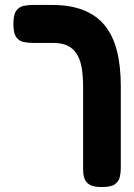

<svg xmlns="http://www.w3.org/2000/svg" viewBox="-20 -605 542 774"><path d="M391 149Q355 149 339.5 138.5Q324 128 319.5 112Q315 96 315 78V-255Q315 -300 309 -333.5Q303 -367 288.5 -389Q274 -411 251 -421.5Q228 -432 193 -432H112Q92 -432 74 -436Q56 -440 45 -456Q34 -472 34 -508Q34 -545 45 -561Q56 -577 74 -581Q92 -585 111 -585H190Q263 -585 315.5 -564.5Q368 -544 401.5 -503.5Q435 -463 451 -401.5Q467 -340 467 -257V72Q467 91 463 108.5Q459 126 443.5 137.5Q428 149 391 149Z"/></svg>

Font: Fredoka SemiCondensed SemiBold
Style: Regular
Weight: 600
Width: 4
Designer: Ben Nathan
Foundry: Milena B. Brandão, Ben Nathan
Version: Version 2.001